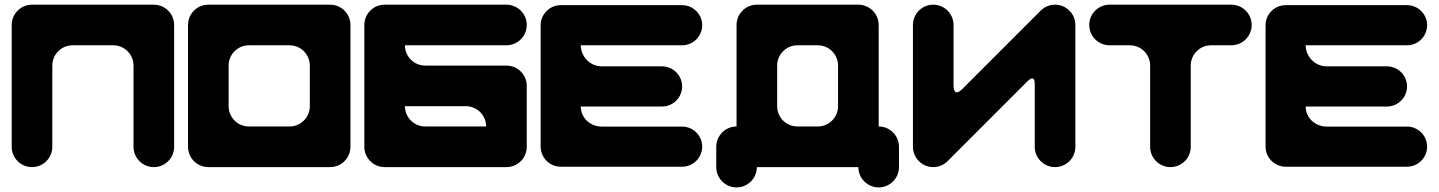

<svg xmlns="http://www.w3.org/2000/svg" viewBox="-20 -714 6145 820"><path d="M203.4 -87V-433.9C203.4 -481.8 242.2 -520.6 290.1 -520.6H463.5C511.4 -520.6 550.2 -481.8 550.2 -433.9V-87C550.2 -39.2 589.1 -0.3 636.9 -0.3C684.8 -0.3 723.7 -39.2 723.7 -87V-607.3C723.7 -655.2 684.8 -694 636.9 -694H116.7C68.8 -694 30 -655.2 30 -607.3V-87C30 -39.2 68.8 -0.3 116.7 -0.3C164.6 -0.3 203.4 -39.2 203.4 -87Z M869.7 -0.3H1389.9C1437.8 -0.3 1476.7 -39.2 1476.7 -87V-607.3C1476.7 -655.2 1437.8 -694 1389.9 -694H869.7C821.8 -694 783 -655.2 783 -607.3V-87C783 -39.2 821.8 -0.3 869.7 -0.3ZM1303.2 -260.5C1303.2 -212.6 1264.4 -173.8 1216.5 -173.8H1043.1C995.2 -173.8 956.4 -212.6 956.4 -260.5V-433.9C956.4 -481.8 995.2 -520.6 1043.1 -520.6H1216.5C1264.4 -520.6 1303.2 -481.8 1303.2 -433.9Z M1536 -607.3V-87C1536 -39.2 1574.8 -0.3 1622.7 -0.3H2142.9C2190.8 -0.3 2229.7 -39.2 2229.7 -87V-347.2C2229.7 -395.1 2190.8 -433.9 2142.9 -433.9H1796.1C1748.2 -433.9 1709.4 -472.7 1709.4 -520.6H1796.1H2142.9C2190.8 -520.6 2229.7 -559.4 2229.7 -607.3C2229.7 -655.2 2190.8 -694 2142.9 -694H1622.7C1574.8 -694 1536 -655.2 1536 -607.3ZM1796.1 -173.8C1748.2 -173.8 1709.4 -212.6 1709.4 -260.5H1969.5C2017.4 -260.5 2056.2 -221.6 2056.2 -173.8Z M2374.7 -692C2327.6 -692 2289 -653.4 2289 -606.3V-87.7C2289 -40.6 2327.6 -2 2374.7 -2H2893.3C2940.4 -2 2979 -40.6 2979 -87.7C2979 -134.9 2940.4 -173.4 2893.3 -173.4H2550.4C2499 -173.4 2460.4 -212 2460.4 -259.1H2807.6C2854.7 -259.1 2893.3 -297.7 2893.3 -344.9C2893.3 -392 2854.7 -430.6 2807.6 -430.6H2550.4C2499 -430.6 2460.4 -473.4 2460.4 -520.6H2550.4H2893.3C2940.4 -520.6 2979 -559.1 2979 -606.3C2979 -653.4 2940.4 -692 2893.3 -692Z M3039 -87V-0.3C3039 47.5 3077.8 86.4 3125.7 86.4C3173.6 86.4 3212.4 47.5 3212.4 -0.3H3645.9C3645.9 47.5 3684.8 86.4 3732.7 86.4C3780.5 86.4 3819.4 47.5 3819.4 -0.3V-87C3819.4 -134.9 3780.5 -173.8 3732.7 -173.8V-607.3C3732.7 -655.2 3693.8 -694 3645.9 -694H3212.4C3164.5 -694 3125.7 -655.2 3125.7 -607.3V-173.8C3077.8 -173.8 3039 -134.9 3039 -87ZM3385.8 -520.6H3472.5C3520.4 -520.6 3559.2 -481.8 3559.2 -433.9V-260.5C3559.2 -212.6 3520.4 -173.8 3472.5 -173.8H3385.8C3337.9 -173.8 3299.1 -212.6 3299.1 -260.5V-433.9C3299.1 -481.8 3337.9 -520.6 3385.8 -520.6Z M4424.6 -668.6 4088 -332C4062.1 -307.1 4051.9 -323.7 4052.4 -351V-607.3C4052.4 -655.2 4013.6 -694 3965.7 -694C3917.8 -694 3879 -655.2 3879 -607.3V-87C3879 -39.2 3917.8 -0.3 3965.7 -0.3C3989.6 -0.3 4011.3 -10 4027 -25.7L4368.7 -367.4C4390.3 -388.5 4399.2 -379.7 4399.2 -355.6V-87C4399.2 -39.2 4438.1 -0.3 4485.9 -0.3C4533.8 -0.3 4572.7 -39.2 4572.7 -87V-607.3C4572.7 -655.2 4533.8 -694 4485.9 -694C4462 -694 4440.3 -684.3 4424.6 -668.6Z M4718.7 -694C4670.8 -694 4632 -655.2 4632 -607.3C4632 -559.4 4670.8 -520.6 4718.7 -520.6H4805.4C4853.3 -520.6 4892.1 -481.8 4892.1 -433.9V-87C4892.1 -39.2 4930.9 -0.3 4978.8 -0.3C5026.7 -0.3 5065.5 -39.2 5065.5 -87V-433.9C5065.5 -481.8 5104.4 -520.6 5152.2 -520.6H5238.9C5286.8 -520.6 5325.7 -559.4 5325.7 -607.3C5325.7 -655.2 5286.8 -694 5238.9 -694Z M5470.7 -692C5423.6 -692 5385 -653.4 5385 -606.3V-87.7C5385 -40.6 5423.6 -2 5470.7 -2H5989.3C6036.4 -2 6075 -40.6 6075 -87.7C6075 -134.9 6036.4 -173.4 5989.3 -173.4H5646.4C5595 -173.4 5556.4 -212 5556.4 -259.1H5903.6C5950.7 -259.1 5989.3 -297.7 5989.3 -344.9C5989.3 -392 5950.7 -430.6 5903.6 -430.6H5646.4C5595 -430.6 5556.4 -473.4 5556.4 -520.6H5646.4H5989.3C6036.4 -520.6 6075 -559.1 6075 -606.3C6075 -653.4 6036.4 -692 5989.3 -692Z"/></svg>

Font: OpenLukyanov
Style: Regular
Weight: 400
Designer: Michail Lukyanov
Foundry: book-let.ru
Version: Version 2.1